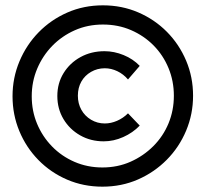

<svg xmlns="http://www.w3.org/2000/svg" viewBox="-20 -709 772 720"><path d="M364 -9Q293 -9 231.5 -35.5Q170 -62 124 -109Q78 -156 52.5 -217.5Q27 -279 27 -348Q27 -417 53 -479Q79 -541 125 -588Q171 -635 232.5 -662Q294 -689 366 -689Q437 -689 498.5 -662.5Q560 -636 606 -589.5Q652 -543 678 -481.5Q704 -420 704 -350Q704 -281 678 -219Q652 -157 605.5 -110Q559 -63 497.5 -36Q436 -9 364 -9ZM369 -179Q320 -179 280.5 -201.5Q241 -224 218 -262.5Q195 -301 195 -349Q195 -397 218.5 -435Q242 -473 282 -495Q322 -517 372 -517Q408 -517 443.5 -502.5Q479 -488 504 -462L460 -411Q443 -431 420 -442Q397 -453 373 -453Q345 -453 321.5 -439.5Q298 -426 285 -403Q272 -380 272 -350Q272 -321 285 -297.5Q298 -274 321.5 -260Q345 -246 373 -246Q396 -246 419 -256Q442 -266 460 -284L504 -238Q478 -211 442 -195Q406 -179 369 -179ZM364 -81Q421 -81 469.5 -102.5Q518 -124 555 -161Q592 -198 612 -246.5Q632 -295 632 -350Q632 -405 612 -453.5Q592 -502 556 -538.5Q520 -575 471.5 -596Q423 -617 366 -617Q309 -617 260.5 -595.5Q212 -574 176 -537Q140 -500 119.5 -451.5Q99 -403 99 -348Q99 -293 119 -245Q139 -197 175 -160Q211 -123 259.5 -102Q308 -81 364 -81Z"/></svg>

Font: Alexandria SemiBold
Style: Regular
Weight: 600
Designer: Mohamed Gaber
Foundry: Kief Type Foundry
Version: Version 5.100